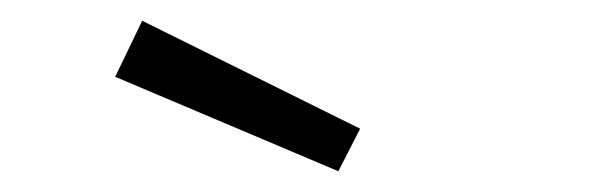

<svg xmlns="http://www.w3.org/2000/svg" viewBox="-20 -701 568 185"><path d="M91 -627 306 -536 327 -577 117 -681Z"/></svg>

Font: Stint Ultra Expanded
Style: Regular
Weight: 400
Width: 7
Designer: Astigmatic (AOETI)
Foundry: Astigmatic (AOETI)
Version: Version 1.000